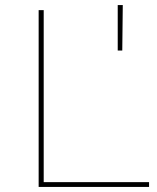

<svg xmlns="http://www.w3.org/2000/svg" viewBox="-20 -740 620 760"><path d="M133 0V-700H153V-19H570V0ZM446 -540V-720H466L464 -540Z"/></svg>

Font: Montserrat Alternates Thin
Style: Regular
Weight: 100
Designer: Julieta Ulanovsky
Foundry: Julieta Ulanovsky
Version: Version 9.000